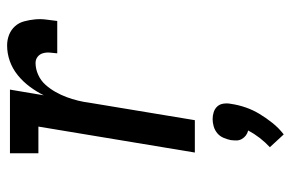

<svg xmlns="http://www.w3.org/2000/svg" viewBox="-159 -409 818 540"><g transform="rotate(-90 250.0 -139.0)"><path d="M91 0 164 -440H89V-520H268L252 -425Q262 -445 276 -464Q290 -483 308.5 -498Q327 -513 348.5 -520.5Q370 -528 392 -528Q408 -528 422 -522.5Q436 -517 446 -506Q456 -495 460 -480Q464 -465 465.5 -449.5Q467 -434 465 -418.5Q463 -403 461 -387H370Q371 -397 372 -407Q373 -417 370.5 -426.5Q368 -436 360.5 -442Q353 -448 343 -448Q326 -448 309.5 -440.5Q293 -433 281.5 -420Q270 -407 261.5 -392Q253 -377 247 -361Q241 -345 237 -328.5Q233 -312 231 -296L182 0ZM142 250 106 211Q120 198 132 182.5Q144 167 153 150Q145 148 139 143.5Q133 139 129 132Q125 125 125 117Q125 109 126 101Q128 91 132.5 80.5Q137 70 145.5 63Q154 56 164.5 53Q175 50 185 50Q195 50 204.5 53Q214 56 220.5 63Q227 70 228.5 80.5Q230 91 228 101Q225 122 218 142.5Q211 163 199.5 182Q188 201 174 218.5Q160 236 142 250Z"/></g></svg>

Font: Iosevka Curly Slab Medium
Style: Italic
Weight: 500
Italic angle: -9°
Monospace: yes
Designer: Belleve Invis
Foundry: Belleve Invis
Version: Version 22.1.2; ttfautohint (v1.8.4)